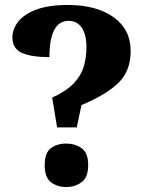

<svg xmlns="http://www.w3.org/2000/svg" viewBox="-20 -744 581 773"><path d="M190 -351Q247 -377 276.5 -408Q306 -439 317 -475.5Q328 -512 328 -554Q328 -604 309.5 -632Q291 -660 256 -660Q179 -660 179 -514Q107 -514 68.5 -531Q30 -548 30 -594Q30 -627 53.5 -657Q77 -687 126.5 -705.5Q176 -724 253 -724Q368 -724 437 -675Q506 -626 506 -539Q506 -459 458 -411.5Q410 -364 308 -321L289 -231H210ZM247 9Q210 9 185 -10.5Q160 -30 160 -79Q160 -129 185 -147.5Q210 -166 247 -166Q282 -166 308.5 -147.5Q335 -129 335 -79Q335 -30 308.5 -10.5Q282 9 247 9Z"/></svg>

Font: Noto Serif Lao ExtraBold
Style: Regular
Weight: 800
Designer: Monotype Design Team
Foundry: Monotype Imaging Inc.
Version: Version 2.003; ttfautohint (v1.8.4.7-5d5b)